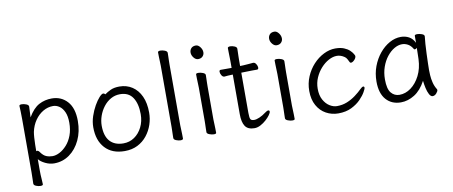

<svg xmlns="http://www.w3.org/2000/svg" viewBox="-74 -1018 3536 1500"><g transform="rotate(-10 1694.0 -267.5)"><path d="M92 -368Q92 -399 91 -427Q90 -455 89 -472Q89 -482 108 -482Q125 -482 144 -474.5Q163 -467 163 -454Q163 -448 162 -432Q161 -416 160.5 -398.5Q160 -381 159 -369Q199 -437 245.5 -461.5Q292 -486 347 -486Q422 -486 470 -433Q518 -380 518 -278Q518 -194 486.5 -127Q455 -60 401 -21.5Q347 17 279 17Q244 17 209 0Q174 -17 158 -38V56Q158 87 160.5 116Q163 145 163 162Q163 172 143 172Q127 172 108.5 164.5Q90 157 90 144Q90 132 91 106.5Q92 81 92 55ZM157 -101Q161 -103 164 -103Q175 -103 185 -87Q205 -59 228 -50Q251 -41 276 -41Q303 -41 333 -56.5Q363 -72 390 -102Q417 -132 433.5 -176Q450 -220 450 -276Q450 -328 435 -361Q420 -394 396.5 -410Q373 -426 347 -426Q305 -426 267.5 -404Q230 -382 203 -343Q176 -304 165 -253Q162 -237 160 -209Q158 -181 157.5 -152Q157 -123 157 -101Z M766 -445Q786 -460 814 -473Q842 -486 884 -486Q941 -486 985 -457Q1029 -428 1053.5 -374.5Q1078 -321 1078 -245Q1078 -197 1062.5 -150.5Q1047 -104 1016.5 -65.5Q986 -27 941.5 -4.5Q897 18 839 18Q739 18 683.5 -42.5Q628 -103 628 -207Q628 -251 642.5 -294.5Q657 -338 677.5 -374Q698 -410 718 -432Q738 -454 749 -454Q759 -454 766 -445ZM839 -43Q888 -43 926.5 -69.5Q965 -96 988 -142Q1011 -188 1011 -245Q1011 -328 978.5 -377Q946 -426 878 -426Q838 -426 804.5 -407Q771 -388 746.5 -356Q722 -324 708.5 -285.5Q695 -247 695 -208Q695 -126 732.5 -84.5Q770 -43 839 -43Z M1231 -590Q1231 -600 1230 -621Q1229 -642 1228.5 -664Q1228 -686 1228 -697Q1228 -702 1234 -704.5Q1240 -707 1248 -707Q1265 -707 1283.5 -699.5Q1302 -692 1302 -679Q1302 -671 1301.5 -654.5Q1301 -638 1300.5 -620Q1300 -602 1300 -590V-105Q1300 -99 1301 -78Q1302 -57 1302.5 -34Q1303 -11 1303 1Q1303 6 1297 8.5Q1291 11 1283 11Q1267 11 1248 3.5Q1229 -4 1229 -17Q1229 -25 1229.5 -43.5Q1230 -62 1230.5 -80Q1231 -98 1231 -105Z M1577 -636Q1577 -617 1564 -603.5Q1551 -590 1528 -590Q1509 -590 1493.5 -609.5Q1478 -629 1478 -650Q1478 -670 1490.5 -684Q1503 -698 1528 -698Q1546 -698 1561.5 -678Q1577 -658 1577 -636ZM1494 -368Q1494 -378 1493 -399Q1492 -420 1491.5 -442Q1491 -464 1491 -475Q1491 -484 1510 -484Q1527 -484 1546 -476.5Q1565 -469 1565 -457Q1565 -449 1564.5 -432.5Q1564 -416 1563.5 -398Q1563 -380 1563 -368V-105Q1563 -99 1564 -78Q1565 -57 1565.5 -34Q1566 -11 1566 1Q1566 10 1547 10Q1531 10 1511.5 2.5Q1492 -5 1492 -17Q1492 -25 1492.5 -43.5Q1493 -62 1493.5 -80Q1494 -98 1494 -105Z M1773 -424H1768Q1746 -424 1734 -422.5Q1722 -421 1707 -420H1706Q1693 -420 1684 -435Q1675 -450 1675 -463Q1675 -477 1686 -477H1773V-528Q1773 -538 1772.5 -559Q1772 -580 1771.5 -602Q1771 -624 1771 -635Q1771 -640 1777 -642.5Q1783 -645 1791 -645Q1807 -645 1825 -637.5Q1843 -630 1843 -617Q1843 -609 1842.5 -592.5Q1842 -576 1841.5 -558Q1841 -540 1841 -528V-480L1869 -481Q1887 -482 1911 -484Q1935 -486 1945 -487H1946Q1959 -487 1968.5 -472Q1978 -457 1978 -444Q1978 -429 1966 -429Q1956 -429 1928 -429Q1900 -429 1880 -428L1841 -427V-108Q1841 -68 1848 -57Q1855 -46 1877 -46Q1894 -46 1919.5 -57Q1945 -68 1970 -87Q1987 -100 1997 -100Q2007 -100 2007 -89Q2007 -80 1994.5 -62.5Q1982 -45 1961.5 -26.5Q1941 -8 1916.5 5Q1892 18 1868 18Q1816 18 1794.5 -14Q1773 -46 1773 -110Z M2200 -636Q2200 -617 2187 -603.5Q2174 -590 2151 -590Q2132 -590 2116.5 -609.5Q2101 -629 2101 -650Q2101 -670 2113.5 -684Q2126 -698 2151 -698Q2169 -698 2184.5 -678Q2200 -658 2200 -636ZM2117 -368Q2117 -378 2116 -399Q2115 -420 2114.5 -442Q2114 -464 2114 -475Q2114 -484 2133 -484Q2150 -484 2169 -476.5Q2188 -469 2188 -457Q2188 -449 2187.5 -432.5Q2187 -416 2186.5 -398Q2186 -380 2186 -368V-105Q2186 -99 2187 -78Q2188 -57 2188.5 -34Q2189 -11 2189 1Q2189 10 2170 10Q2154 10 2134.5 2.5Q2115 -5 2115 -17Q2115 -25 2115.5 -43.5Q2116 -62 2116.5 -80Q2117 -98 2117 -105Z M2769 -143Q2769 -137 2755 -111.5Q2741 -86 2712 -56Q2683 -26 2638.5 -4Q2594 18 2533 18Q2481 18 2436.5 -6.5Q2392 -31 2365.5 -78.5Q2339 -126 2339 -194Q2339 -254 2361.5 -307Q2384 -360 2421 -400Q2458 -440 2504 -463Q2550 -486 2596 -486Q2637 -486 2665 -474.5Q2693 -463 2709.5 -447Q2726 -431 2733.5 -417.5Q2741 -404 2741 -401Q2741 -385 2726 -370Q2711 -355 2699 -355Q2693 -355 2690 -360Q2683 -374 2676 -387Q2669 -400 2658 -407Q2629 -427 2598 -427Q2567 -427 2533.5 -409Q2500 -391 2471.5 -359.5Q2443 -328 2425 -287Q2407 -246 2407 -199Q2407 -147 2426.5 -111.5Q2446 -76 2475 -58Q2504 -40 2533 -40Q2576 -40 2613 -55Q2650 -70 2681.5 -93.5Q2713 -117 2736 -140Q2751 -155 2760 -155Q2769 -155 2769 -143Z M3302 -457Q3299 -435 3296.5 -398.5Q3294 -362 3292.5 -321.5Q3291 -281 3290 -246Q3289 -211 3289 -193Q3289 -179 3290.5 -151.5Q3292 -124 3299.5 -93Q3307 -62 3324 -35Q3326 -31 3326 -29Q3326 -18 3312.5 -2.5Q3299 13 3282 13Q3267 13 3255.5 -8.5Q3244 -30 3237.5 -60.5Q3231 -91 3228 -118Q3191 -48 3138.5 -15Q3086 18 3030 18Q2957 18 2913 -31.5Q2869 -81 2869 -175Q2869 -239 2890 -295Q2911 -351 2946.5 -394Q2982 -437 3026 -461.5Q3070 -486 3116 -486Q3151 -486 3180 -470.5Q3209 -455 3226 -420V-475Q3226 -485 3247 -485Q3264 -485 3283 -478Q3302 -471 3302 -459ZM3225 -380Q3216 -371 3208 -371Q3204 -371 3201 -375Q3184 -404 3161.5 -416Q3139 -428 3116 -428Q3085 -428 3053.5 -409.5Q3022 -391 2995.5 -357.5Q2969 -324 2953 -278.5Q2937 -233 2937 -180Q2937 -104 2963 -73Q2989 -42 3029 -42Q3077 -42 3120 -73.5Q3163 -105 3191.5 -161Q3220 -217 3223 -291Q3224 -305 3224 -330Q3224 -355 3225 -380Z"/></g></svg>

Font: Klee One SemiBold
Style: Regular
Weight: 600
Designer: Fontworks Inc.
Foundry: Fontworks Inc.
Version: Version 1.00;January 12, 2022;FontCreator 13.0.0.2683 64-bit